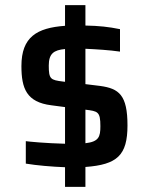

<svg xmlns="http://www.w3.org/2000/svg" viewBox="-20 -716 579 744"><path d="M474 -230C474 -348 441 -373 368 -383L311 -390V-527C354 -525 404 -522 445 -516V-603C401 -612 364 -616 311 -617V-696H232V-616C123 -608 63 -573 63 -460C63 -373 83 -320 179 -308L232 -301V-159C156 -161 94 -167 80 -169V-82C122 -75 180 -70 232 -68V8H311V-69C434 -78 474 -114 474 -230ZM232 -399 224 -400C176 -406 169 -409 169 -462C169 -508 188 -522 232 -526ZM311 -161V-291C359 -285 369 -284 369 -227C369 -186 363 -167 311 -161Z"/></svg>

Font: Saira UNSAM Medium
Style: Regular
Weight: 500
Designer: Hector Gatti with collaboration of the Omnibus-Type team
Foundry: Omnibus-Type
Version: Version 0.072;PS 000.072;hotconv 1.0.88;makeotf.lib2.5.64775